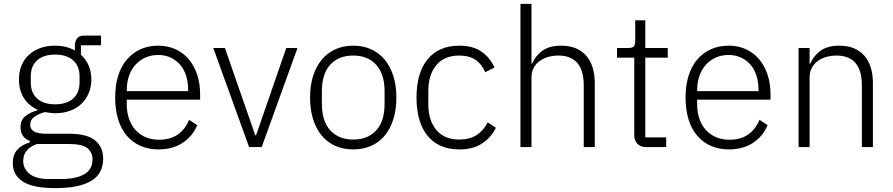

<svg xmlns="http://www.w3.org/2000/svg" viewBox="-20 -760 4616 992"><path d="M513 60Q513 138 450.5 175Q388 212 267 212Q150 212 98 178Q46 144 46 84Q46 40 69 14Q92 -12 134 -24V-32Q86 -51 86 -102Q86 -140 111 -160Q136 -180 173 -190V-194Q128 -214 103 -254Q78 -294 78 -350Q78 -389 91 -421Q104 -453 128.5 -476Q153 -499 187.5 -511.5Q222 -524 264 -524Q323 -524 367 -499V-524Q367 -547 378 -561.5Q389 -576 414 -576H502V-526H398V-477Q424 -454 438 -421.5Q452 -389 452 -350Q452 -311 438.5 -279Q425 -247 400.5 -223.5Q376 -200 341.5 -187.5Q307 -175 265 -175Q251 -175 238 -177Q225 -179 212 -181Q179 -172 157.5 -156.5Q136 -141 136 -115Q136 -69 218 -69H337Q430 -69 471.5 -34.5Q513 0 513 60ZM458 64Q458 27 431.5 5.5Q405 -16 337 -16H171Q138 -5 119 17Q100 39 100 72Q100 112 133 138.5Q166 165 233 165H297Q372 165 415 140.5Q458 116 458 64ZM265 -221Q324 -221 357.5 -250.5Q391 -280 391 -334V-366Q391 -419 357.5 -448.5Q324 -478 265 -478Q205 -478 172 -448.5Q139 -419 139 -366V-334Q139 -280 172.5 -250.5Q206 -221 265 -221Z M799 12Q748 12 706.5 -6Q665 -24 635.5 -58.5Q606 -93 590.5 -143Q575 -193 575 -256Q575 -319 590.5 -368.5Q606 -418 635.5 -452.5Q665 -487 706 -505.5Q747 -524 798 -524Q847 -524 887 -505.5Q927 -487 955 -454Q983 -421 998.5 -374.5Q1014 -328 1014 -272V-245H635V-220Q635 -180 646.5 -146.5Q658 -113 679.5 -89Q701 -65 732 -51.5Q763 -38 802 -38Q914 -38 957 -141L999 -113Q975 -56 923.5 -22Q872 12 799 12ZM798 -476Q761 -476 731 -462.5Q701 -449 679.5 -425Q658 -401 646.5 -367.5Q635 -334 635 -294V-289H952V-297Q952 -337 941 -370.5Q930 -404 909.5 -427Q889 -450 860.5 -463Q832 -476 798 -476Z M1082 -512H1142L1299 -61H1303L1459 -512H1517L1332 0H1267Z M1805 12Q1754 12 1713 -6Q1672 -24 1643 -58.5Q1614 -93 1598 -143Q1582 -193 1582 -256Q1582 -319 1598 -368.5Q1614 -418 1643 -452.5Q1672 -487 1713 -505.5Q1754 -524 1805 -524Q1856 -524 1897 -505.5Q1938 -487 1967 -452.5Q1996 -418 2012 -368.5Q2028 -319 2028 -256Q2028 -193 2012 -143Q1996 -93 1967 -58.5Q1938 -24 1897 -6Q1856 12 1805 12ZM1805 -39Q1880 -39 1923.5 -86Q1967 -133 1967 -224V-288Q1967 -378 1923.5 -425.5Q1880 -473 1805 -473Q1730 -473 1686.5 -426Q1643 -379 1643 -288V-224Q1643 -134 1686.5 -86.5Q1730 -39 1805 -39Z M2353 12Q2247 12 2189.5 -58Q2132 -128 2132 -256Q2132 -384 2189.5 -454Q2247 -524 2353 -524Q2424 -524 2468 -493Q2512 -462 2535 -411L2487 -387Q2469 -429 2436.5 -451Q2404 -473 2353 -473Q2275 -473 2234 -423Q2193 -373 2193 -292V-220Q2193 -139 2234 -89Q2275 -39 2353 -39Q2406 -39 2442 -62Q2478 -85 2500 -128L2542 -100Q2517 -49 2470.5 -18.5Q2424 12 2353 12Z M2669 -740H2726V-431H2729Q2746 -471 2782 -497.5Q2818 -524 2880 -524Q2962 -524 3007.5 -473.5Q3053 -423 3053 -329V0H2996V-319Q2996 -397 2962.5 -435Q2929 -473 2865 -473Q2838 -473 2813 -466Q2788 -459 2768.5 -445Q2749 -431 2737.5 -409.5Q2726 -388 2726 -360V0H2669Z M3320 0Q3289 0 3273 -17Q3257 -34 3257 -63V-462H3168V-512H3226Q3247 -512 3254.5 -520.5Q3262 -529 3262 -551V-655H3314V-512H3430V-462H3314V-50H3422V0Z M3746 12Q3695 12 3653.5 -6Q3612 -24 3582.5 -58.5Q3553 -93 3537.5 -143Q3522 -193 3522 -256Q3522 -319 3537.5 -368.5Q3553 -418 3582.5 -452.5Q3612 -487 3653 -505.5Q3694 -524 3745 -524Q3794 -524 3834 -505.5Q3874 -487 3902 -454Q3930 -421 3945.5 -374.5Q3961 -328 3961 -272V-245H3582V-220Q3582 -180 3593.5 -146.5Q3605 -113 3626.5 -89Q3648 -65 3679 -51.5Q3710 -38 3749 -38Q3861 -38 3904 -141L3946 -113Q3922 -56 3870.5 -22Q3819 12 3746 12ZM3745 -476Q3708 -476 3678 -462.5Q3648 -449 3626.5 -425Q3605 -401 3593.5 -367.5Q3582 -334 3582 -294V-289H3899V-297Q3899 -337 3888 -370.5Q3877 -404 3856.5 -427Q3836 -450 3807.5 -463Q3779 -476 3745 -476Z M4106 0V-512H4163V-431H4166Q4183 -471 4219 -497.5Q4255 -524 4317 -524Q4399 -524 4444.5 -473.5Q4490 -423 4490 -329V0H4433V-319Q4433 -397 4399.5 -435Q4366 -473 4302 -473Q4275 -473 4250 -466Q4225 -459 4205.5 -445Q4186 -431 4174.5 -409.5Q4163 -388 4163 -360V0Z"/></svg>

Font: IBM Plex Sans Thai Looped Light
Style: Regular
Weight: 300
Designer: Mike Abbink, Paul van der Laan, Pieter van Rosmalen, Ben Mitchell, Mark Frömberg
Foundry: Bold Monday
Version: Version 1.1